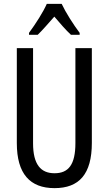

<svg xmlns="http://www.w3.org/2000/svg" viewBox="-20 -963 562 993"><path d="M299 -943H222C203 -900 166 -842 130 -793V-783H175C199 -806 230 -842 261 -877C291 -842 319 -809 347 -783H392V-793C359 -837 320 -898 299 -943ZM455 -224V-714H370V-223C370 -111 334 -67 262 -67C191 -67 151 -112 151 -222V-714H67V-223C67 -64 135 10 262 10C389 10 455 -62 455 -224Z"/></svg>

Font: Noto Sans Telugu ExtraCondensed
Style: Regular
Weight: 400
Width: 2
Designer: Jelle Bosma - Monotype Design Team
Foundry: Monotype Imaging Inc.
Version: Version 2.005